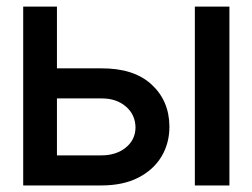

<svg xmlns="http://www.w3.org/2000/svg" viewBox="-20 -566 770 586"><path d="M50.8 -545.9H153.8V-357.4H289.1Q388.7 -357.9 442.6 -308.1Q496.6 -258.3 497.1 -179.7Q497.1 -128.4 472.7 -87.9Q448.2 -47.4 401.9 -23.7Q355.5 0 289.1 0H50.8ZM153.8 -91.8H289.1Q334.5 -91.8 363.8 -115.5Q393.1 -139.2 393.6 -176.8Q393.1 -216.3 363.8 -241.2Q334.5 -266.1 289.1 -265.6H153.8ZM574.7 0V-545.9H680.2V0Z"/></svg>

Font: Inter Tight Medium
Style: Regular
Weight: 500
Designer: Rasmus Andersson
Foundry: rsms
Version: Version 3.004; ttfautohint (v1.8.4.7-5d5b)